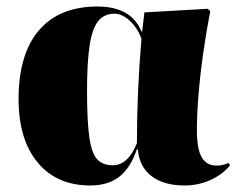

<svg xmlns="http://www.w3.org/2000/svg" viewBox="-20 -555 733 589"><path d="M257 14Q154 14 95.5 -56.5Q37 -127 37 -251Q37 -389 99.5 -462Q162 -535 279 -535Q383 -535 414 -458H416L423 -517L617 -528L625 -521Q613 -459 603.5 -392.5Q594 -326 589 -264.5Q584 -203 584 -156Q584 -99 598.5 -73Q613 -47 645 -47Q662 -47 681 -55L686 -48Q662 -19 625 -2.5Q588 14 546 14Q482 14 444.5 -15Q407 -44 403 -97H400Q380 -39 345.5 -12.5Q311 14 257 14ZM326 -48Q373 -48 400 -116Q400 -273 414 -436Q402 -469 378.5 -491Q355 -513 331 -513Q300 -513 281.5 -490.5Q263 -468 255 -416Q247 -364 247 -275Q247 -183 254 -134Q261 -85 278 -66.5Q295 -48 326 -48Z"/></svg>

Font: Literata 72pt ExtraBold
Style: Regular
Weight: 800
Designer: Latin by Veronika Burian and Jose Scaglione. Greek by Irene Vlachou. Cyrillic by Vera Evstafieva.
Foundry: TypeTogether
Version: Version 3.002